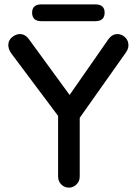

<svg xmlns="http://www.w3.org/2000/svg" viewBox="-20 -859 624 879"><path d="M518 -703Q537 -703 552.5 -688.5Q568 -674 568 -652Q568 -644 565.5 -636.5Q563 -629 558 -621L329 -297L345 -356V-51Q345 -29 330 -14.5Q315 0 296 0Q275 0 260.5 -14.5Q246 -29 246 -51V-348L253 -319L32 -614Q24 -625 21 -634.5Q18 -644 18 -653Q18 -675 35.5 -689Q53 -703 71 -703Q95 -703 112 -680L312 -406L288 -409L476 -679Q493 -703 518 -703ZM170 -762Q127 -762 127 -801Q127 -839 170 -839H416Q459 -839 459 -801Q459 -762 416 -762Z"/></svg>

Font: Quicksand Light SemiBold
Style: Regular
Weight: 600
Version: Version 3.006